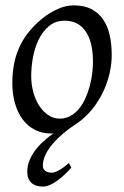

<svg xmlns="http://www.w3.org/2000/svg" viewBox="-20 -477 462 715"><path d="M326.2 -246.1Q326.2 -320.8 298.8 -360.4Q271.5 -399.9 221.2 -399.9Q186 -399.9 162.1 -379.6Q138.2 -359.4 123.5 -328.6Q108.9 -297.9 102.5 -262Q96.2 -226.1 96.2 -194.8Q96.2 -162.1 104.2 -133.1Q112.3 -104 126.7 -82.3Q141.1 -60.5 160.4 -47.9Q179.7 -35.2 202.1 -35.2Q224.6 -35.2 242.4 -45.2Q260.3 -55.2 274.2 -72Q288.1 -88.9 297.9 -110.6Q307.6 -132.3 314 -155.8Q320.3 -179.2 323.2 -202.6Q326.2 -226.1 326.2 -246.1ZM245.6 147Q234.4 160.2 220.9 172.9Q207.5 185.5 193.6 195.6Q179.7 205.6 165.8 211.7Q151.9 217.8 139.6 217.8Q128.4 217.8 117.9 215.1Q107.4 212.4 99.4 206.1Q91.3 199.7 86.4 189Q81.5 178.2 81.5 162.1Q81.5 140.6 89.6 120.8Q97.7 101.1 111.1 83Q124.5 64.9 142.1 49.1Q159.7 33.2 179.2 19Q176.8 19.5 174.1 19.8Q171.4 20 168.9 20Q134.8 20 108.2 5.6Q81.5 -8.8 63.2 -33.9Q44.9 -59.1 35.4 -93.5Q25.9 -127.9 25.9 -168Q25.9 -203.1 31.7 -235.6Q37.6 -268.1 50.8 -298.3Q64 -328.6 85.9 -356.4Q107.9 -384.3 140.1 -410.2Q165 -429.7 194.8 -443.4Q224.6 -457 254.9 -457Q293 -457 319.8 -443.4Q346.7 -429.7 363.5 -405.3Q380.4 -380.9 388.2 -347.2Q396 -313.5 396 -272.9Q396 -240.2 388.7 -206.8Q381.3 -173.3 367.2 -141.8Q353 -110.4 332.3 -81.8Q311.5 -53.2 284.2 -30.8Q276.9 -24.9 269.5 -19.5Q262.2 -14.2 254.4 -9.3Q234.4 3.9 213.9 21.2Q193.4 38.6 176.8 57.9Q160.2 77.1 149.9 98.1Q139.6 119.1 139.6 140.1Q139.6 152.8 148.9 159.4Q158.2 166 172.4 166Q183.1 166 199.5 157.2Q215.8 148.4 236.3 129.9Z"/></svg>

Font: Gentium Plus Phon
Style: Italic
Weight: 400
Italic angle: -8°
Designer: J. Victor Gaultney, Annie Olsen, Iska Routamaa, Becca Hirsbrunner
Foundry: SIL International
Version: Version 5.000